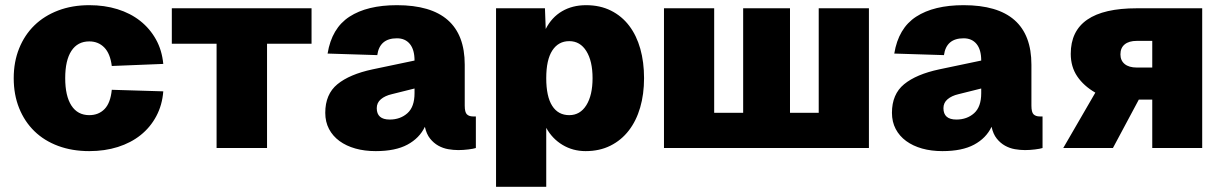

<svg xmlns="http://www.w3.org/2000/svg" viewBox="-20 -572 4722 742"><path d="M325 12Q259 12 205 -8Q151 -28 113 -65Q75 -102 54 -154Q33 -206 33 -270Q33 -333 54 -385Q75 -437 113 -474Q151 -511 205 -531.5Q259 -552 325 -552Q384 -552 434 -536.5Q484 -521 521.5 -491.5Q559 -462 582.5 -420Q606 -378 611 -325L412 -317Q406 -365 383 -388.5Q360 -412 325 -412Q280 -412 256 -375.5Q232 -339 232 -270Q232 -201 256 -164Q280 -127 325 -127Q361 -127 384 -150.5Q407 -174 412 -225L611 -219Q607 -166 584 -123Q561 -80 523.5 -50Q486 -20 435.5 -4Q385 12 325 12Z M817 0V-403H644V-540H1184V-403H1012V0Z M1432 12Q1389 12 1353.5 2Q1318 -8 1292 -27Q1266 -46 1251.5 -73.5Q1237 -101 1237 -136Q1237 -208 1284 -246.5Q1331 -285 1420 -304L1582 -338Q1582 -380 1564 -402Q1546 -424 1514 -424Q1447 -424 1438 -359L1246 -365Q1262 -463 1330.5 -507.5Q1399 -552 1514 -552Q1776 -552 1776 -322V-164Q1776 -138 1784.5 -130Q1793 -122 1808 -122H1819V0Q1810 3 1790 5.5Q1770 8 1751 8Q1732 8 1712 4.5Q1692 1 1674 -9Q1656 -19 1642 -36.5Q1628 -54 1622 -82Q1601 -38 1554.5 -13Q1508 12 1432 12ZM1486 -110Q1527 -110 1554.5 -134.5Q1582 -159 1582 -212V-230L1494 -208Q1468 -202 1452 -188.5Q1436 -175 1436 -154Q1436 -110 1486 -110Z M1897 150V-540H2086L2089 -460Q2112 -505 2152 -528.5Q2192 -552 2245 -552Q2299 -552 2341 -531Q2383 -510 2411.5 -472.5Q2440 -435 2454.5 -383.5Q2469 -332 2469 -270Q2469 -208 2454 -156.5Q2439 -105 2410 -67.5Q2381 -30 2339 -9Q2297 12 2243 12Q2194 12 2154 -12Q2114 -36 2091 -78V150ZM2180 -127Q2222 -127 2246 -165.5Q2270 -204 2270 -270Q2270 -336 2246 -374.5Q2222 -413 2180 -413Q2138 -413 2114.5 -377Q2091 -341 2091 -270Q2091 -199 2114 -163Q2137 -127 2180 -127Z M2546 0V-540H2740V-136H2852V-540H3033V-136H3144V-540H3338V0Z M3622 12Q3579 12 3543.5 2Q3508 -8 3482 -27Q3456 -46 3441.5 -73.5Q3427 -101 3427 -136Q3427 -208 3474 -246.5Q3521 -285 3610 -304L3772 -338Q3772 -380 3754 -402Q3736 -424 3704 -424Q3637 -424 3628 -359L3436 -365Q3452 -463 3520.5 -507.5Q3589 -552 3704 -552Q3966 -552 3966 -322V-164Q3966 -138 3974.5 -130Q3983 -122 3998 -122H4009V0Q4000 3 3980 5.5Q3960 8 3941 8Q3922 8 3902 4.5Q3882 1 3864 -9Q3846 -19 3832 -36.5Q3818 -54 3812 -82Q3791 -38 3744.5 -13Q3698 12 3622 12ZM3676 -110Q3717 -110 3744.5 -134.5Q3772 -159 3772 -212V-230L3684 -208Q3658 -202 3642 -188.5Q3626 -175 3626 -154Q3626 -110 3676 -110Z M4089 0 4213 -214Q4168 -240 4143 -277Q4118 -314 4118 -364Q4118 -540 4373 -540H4626V0H4433V-187H4381L4281 0ZM4433 -311V-414H4373Q4343 -414 4326.5 -400.5Q4310 -387 4310 -362Q4310 -338 4326.5 -324.5Q4343 -311 4373 -311Z"/></svg>

Font: Geist Black
Style: Regular
Weight: 400
Designer: Basement.studio, Andrés Briganti, Mateo Zaragoza
Foundry: Basement.studio, Vercel, Andrés Briganti, Guido Ferreyra, Mateo Zaragoza
Version: Version 1.401